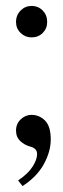

<svg xmlns="http://www.w3.org/2000/svg" viewBox="-20 -483 213 647"><path d="M86 -463Q109 -463 124 -447.5Q139 -432 139 -409Q139 -387 124 -372Q109 -357 86 -357Q65 -357 49.5 -372Q34 -387 34 -409Q34 -432 49.5 -447.5Q65 -463 86 -463ZM56 144 41 125Q74 103 89.5 79Q105 55 105 36Q105 17 82 11Q63 6 48.5 -7.5Q34 -21 34 -43Q34 -66 50 -81Q66 -96 86 -96Q112 -96 131.5 -77Q151 -58 151 -13Q151 28 127.5 70.5Q104 113 56 144Z"/></svg>

Font: Gilda Display
Style: Regular
Weight: 400
Designer: Eduardo Rodriguez Tunni
Foundry: Eduardo Rodriguez Tunni
Version: Version 1.002; ttfautohint (v1.8.4.7-5d5b);gftools[0.9.22]